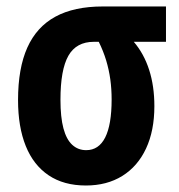

<svg xmlns="http://www.w3.org/2000/svg" viewBox="-20 -567 557 597"><path d="M460 -236.8Q460 -160.6 434.1 -105.2Q408.2 -49.8 360.4 -20Q312.5 9.8 247.1 9.8Q178.2 9.8 131.1 -22Q84 -53.7 60.1 -113Q36.1 -172.4 36.1 -255.9Q36.1 -354.5 64.9 -418.9Q93.8 -483.4 152.1 -515.1Q210.4 -546.9 299.8 -546.9H496.1V-437H396Q427.7 -399.9 443.8 -349.6Q460 -299.3 460 -236.8ZM168 -256.8Q168 -202.6 177.2 -168Q186.5 -133.3 204.6 -116.7Q222.7 -100.1 248 -100.1Q287.1 -100.1 307.1 -139.6Q327.1 -179.2 327.1 -257.8Q327.1 -290 323 -320.1Q318.8 -350.1 310.1 -379.2Q301.3 -408.2 287.1 -437H272Q217.3 -437 192.6 -393.6Q168 -350.1 168 -256.8Z"/></svg>

Font: Open Sans Condensed
Style: Regular
Weight: 400
Width: 3
Designer: Monotype Design Team
Foundry: Monotype Imaging Inc.
Version: Version 3.000